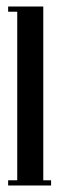

<svg xmlns="http://www.w3.org/2000/svg" viewBox="-20 -570 182 590"><path d="M5 -16H33V-534H5V-550H113V-16H137V0H5Z"/></svg>

Font: FFF_Magyar-Nemzet Bold
Style: Regular
Weight: 700
Width: 2
Designer: bBox Type GmbH
Foundry: bBox Type GmbH
Version: Version 0.004